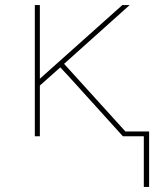

<svg xmlns="http://www.w3.org/2000/svg" viewBox="-20 -540 640 761"><path d="M571 201H550V0H467L258 -231L219 -273L138 -201V0H118V-520H138V-228L465 -520H494L234 -287L477 -19H571Z"/></svg>

Font: Iosevka SS04 Thin Extended
Style: Regular
Weight: 100
Width: 7
Monospace: yes
Designer: Belleve Invis
Foundry: Belleve Invis
Version: Version 19.0.0; ttfautohint (v1.8.4)